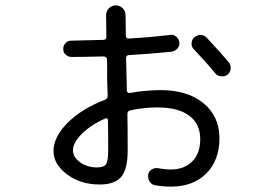

<svg xmlns="http://www.w3.org/2000/svg" viewBox="-20 -651 1040 713"><path d="M370.1 -210.9Q316.4 -186.5 283.7 -153.8Q251 -121.1 251 -92.8Q251 -67.4 277.3 -48.3Q303.7 -29.3 340.8 -29.3Q365.2 -29.3 373.5 -41Q381.8 -52.7 381.8 -92.8Q381.8 -167 380.9 -204.1Q380.9 -214.8 370.1 -210.9ZM350.6 34.2Q279.3 34.2 229 -3.4Q178.7 -41 178.7 -89.8Q178.7 -142.6 231 -194.8Q283.2 -247.1 369.1 -280.3Q379.9 -284.2 379.9 -294.9Q379.9 -304.7 378.9 -324.7Q377.9 -344.7 377.9 -355.5Q377.9 -368.2 377.9 -393.1Q377.9 -418 377 -430.7Q377 -440.4 365.2 -441.4Q287.1 -439.5 246.1 -439.5Q233.4 -439.5 224.1 -447.8Q214.8 -456.1 214.8 -469.2Q214.8 -482.4 223.6 -491.2Q232.4 -500 245.1 -500Q246.1 -500 363.3 -502.9Q375 -502.9 375 -514.6Q375 -527.3 374.5 -554.7Q374 -582 374 -594.7Q374 -609.4 384.3 -620.1Q394.5 -630.9 409.7 -630.9Q424.8 -630.9 435.5 -620.6Q446.3 -610.4 446.3 -594.7Q446.3 -582 446.8 -556.6Q447.3 -531.2 447.3 -517.6Q447.3 -507.8 458 -507.8Q541 -512.7 612.3 -521.5Q625 -523.4 634.8 -514.6Q644.5 -505.9 646 -493.2Q647.5 -480.5 638.7 -470.7Q629.9 -460.9 617.2 -459Q543 -451.2 458 -446.3Q448.2 -446.3 448.2 -433.6Q448.2 -420.9 449.2 -395Q450.2 -369.1 450.2 -356.4Q450.2 -349.6 450.7 -335.9Q451.2 -322.3 451.2 -315.4Q451.2 -304.7 461.9 -305.7Q512.7 -315.4 575.2 -316.4Q676.8 -316.4 735.8 -267.6Q794.9 -218.8 794.9 -137.7Q794.9 -55.7 746.1 -6.8Q697.3 42 615.2 42Q582 42 552.7 36.1Q541 33.2 534.7 21.5Q528.3 9.8 530.3 -2.9Q532.2 -14.6 543 -21.5Q553.7 -28.3 566.4 -26.4Q593.8 -21.5 613.3 -21.5Q664.1 -21.5 693.8 -51.3Q723.6 -81.1 723.6 -134.8Q723.6 -190.4 683.1 -221.2Q642.6 -252 564.5 -252Q513.7 -252 463.9 -241.2Q453.1 -239.3 453.1 -226.6Q454.1 -181.6 454.1 -92.8Q454.1 -21.5 429.7 6.3Q405.3 34.2 350.6 34.2ZM748 -510.7Q803.7 -451.2 830.1 -418.9Q837.9 -409.2 836.4 -395.5Q835 -381.8 825.2 -374Q815.4 -366.2 801.3 -367.7Q787.1 -369.1 779.3 -378.9Q742.2 -423.8 699.2 -468.8Q690.4 -477.5 691.4 -491.2Q692.4 -504.9 702.1 -512.7Q712.9 -521.5 726.1 -521Q739.3 -520.5 748 -510.7Z"/></svg>

Font: Rounded-X Mgen+ 2m regular
Style: Regular
Weight: 400
Designer: [Source Han Sans]
Ryoko NISHIZUKA  (kana & ideographs); Paul D. Hunt (Latin, Greek & Cyrillic); Wenlong ZHANG  (bopomofo
Version: Version 1.059.20150602